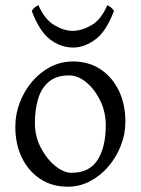

<svg xmlns="http://www.w3.org/2000/svg" viewBox="-20 -706 543 741"><path d="M242.2 14.6Q180.7 14.6 135 -15.6Q89.4 -45.9 64.2 -98.1Q39.1 -150.4 39.1 -216.8Q39.1 -265.1 56.4 -310.3Q73.7 -355.5 104.2 -391.4Q134.8 -427.2 175 -448Q215.3 -468.8 261.2 -468.8Q322.8 -468.8 368.2 -438.5Q413.6 -408.2 438.7 -356Q463.9 -303.7 463.9 -236.8Q463.9 -188 446 -143.1Q428.2 -98.1 397.5 -62.5Q366.7 -26.9 326.7 -6.1Q286.6 14.6 242.2 14.6ZM255.9 -39.1Q325.2 -39.1 356.7 -88.9Q388.2 -138.7 388.2 -222.2Q388.2 -273.9 366.9 -317.6Q345.7 -361.3 313.2 -388.2Q280.8 -415 247.1 -415Q197.8 -415 168.7 -390.6Q139.6 -366.2 127.2 -324.7Q114.7 -283.2 114.7 -231Q114.7 -179.7 137.5 -136Q160.2 -92.3 193.1 -65.7Q226.1 -39.1 255.9 -39.1ZM262.2 -522.5Q214.4 -522.5 173.1 -554Q131.8 -585.4 102.5 -664.1Q108.4 -672.9 114.5 -677.7Q120.6 -682.6 128.4 -686Q152.8 -630.4 190.2 -608.6Q227.5 -586.9 260.3 -586.9Q294.9 -586.9 332.8 -608.6Q370.6 -630.4 394 -686Q409.7 -679.2 419.9 -664.1Q390.6 -585.4 348.4 -554Q306.2 -522.5 262.2 -522.5Z"/></svg>

Font: David Libre
Style: Regular
Weight: 400
Designer: Ismar David, J. Victor Gaultney, Annie Olsen and Meir Sadan
Foundry: Monotype Imaging Inc. & SIL International
Version: Version 1.100; ttfautohint (v1.8.4.7-5d5b)